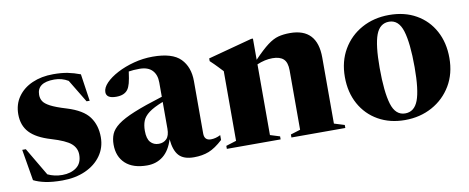

<svg xmlns="http://www.w3.org/2000/svg" viewBox="-53 -743 2373 972"><g transform="rotate(-10 1133.5 -257.0)"><path d="M249 -525Q291 -525 322.8 -518.8Q354.5 -512.5 387.5 -500L408 -360.5H392L321 -478Q288.5 -497.5 249.5 -497.5Q161 -497.5 161 -434Q161 -416 169.8 -401.5Q178.5 -387 205.2 -372.8Q232 -358.5 287 -342Q368.5 -317 400 -274Q431.5 -231 431.5 -169.5Q431.5 -116 402.2 -74.8Q373 -33.5 321.2 -10.2Q269.5 13 202.5 13Q152.5 13 116.8 5.8Q81 -1.5 55.5 -14.5L28.5 -175H47L132 -31Q166 -14.5 207 -14.5Q250.5 -14.5 279.5 -35.8Q308.5 -57 308.5 -101Q308.5 -135 282 -158.2Q255.5 -181.5 181.5 -203.5Q107.5 -225.5 73.8 -261.8Q40 -298 40 -355.5Q40 -407 67 -445.2Q94 -483.5 141.2 -504.2Q188.5 -525 249 -525Z M1028.5 -49.5Q989.5 -13.5 955.8 -0.2Q922 13 879 13Q826 13 801.8 -13.8Q777.5 -40.5 772.5 -98.5Q755.5 -42.5 721 -15Q686.5 12.5 638.5 12.5Q566 12.5 527.2 -23.2Q488.5 -59 488.5 -120.5Q488.5 -150.5 498.5 -174.5Q508.5 -198.5 537.5 -220.5Q566.5 -242.5 622.5 -265.5Q678.5 -288.5 771 -317V-390.5Q771 -430.5 749.2 -453.2Q727.5 -476 683.5 -476Q651.5 -476 628.5 -472Q623.5 -433.5 618 -413.2Q612.5 -393 604.5 -382Q586.5 -357 544.5 -357Q493.5 -357 493.5 -389.5Q493.5 -412 516.2 -435.8Q539 -459.5 577.5 -479.8Q616 -500 663.5 -512.5Q711 -525 760 -525Q861 -525 903 -482.2Q945 -439.5 945 -366.5V-97.5Q945 -61.5 979 -61.5Q1003.5 -61.5 1028.5 -74.5ZM656.5 -162Q656.5 -121 672.8 -103Q689 -85 715 -85Q740 -85 755.5 -101Q771 -117 771 -153V-290.5Q722.5 -271.5 698 -253Q673.5 -234.5 665 -212.8Q656.5 -191 656.5 -162Z M1381.5 -15.5 1431.5 -31V-336.5Q1431.5 -377 1413 -394.5Q1394.5 -412 1356 -412Q1336 -412 1316.2 -407.5Q1296.5 -403 1276.5 -394.5V-31L1326 -15.5V0H1049.5V-15.5L1102.5 -32V-390Q1094 -399 1078.5 -415.5Q1063 -432 1041 -452.5V-466.5L1267.5 -527H1276.5V-418Q1320.5 -464 1349.8 -486Q1379 -508 1405.2 -515Q1431.5 -522 1465.5 -522Q1605.5 -522 1605.5 -371.5V-32L1658.5 -15.5V0H1381.5Z M1964 13Q1886.5 13 1827 -20.8Q1767.5 -54.5 1734.2 -115Q1701 -175.5 1701 -254Q1701 -334.5 1736.8 -395.5Q1772.5 -456.5 1834.8 -490.8Q1897 -525 1975.5 -525Q2055 -525 2114.2 -491.2Q2173.5 -457.5 2206.2 -397.2Q2239 -337 2239 -258Q2239 -177.5 2202.8 -116.5Q2166.5 -55.5 2104 -21.2Q2041.5 13 1964 13ZM1970.5 -20Q2017.5 -20 2037.5 -72.5Q2057.5 -125 2057.5 -242.5Q2057.5 -366.5 2038.2 -429Q2019 -491.5 1969.5 -491.5Q1922 -491.5 1902.2 -439Q1882.5 -386.5 1882.5 -269.5Q1882.5 -145.5 1901.5 -82.8Q1920.5 -20 1970.5 -20Z"/></g></svg>

Font: Newsreader 72pt
Style: Bold
Weight: 700
Designer: Hugues Gentile
Foundry: Production Type
Version: Version 1.003; ttfautohint (v1.8.3)